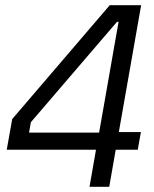

<svg xmlns="http://www.w3.org/2000/svg" viewBox="-20 -720 595 740"><path d="M350 -143H6L27 -261L403 -700H524L438 -211H523L511 -143H426L401 0H325ZM362 -209 437 -636H431L99 -249L92 -209Z"/></svg>

Font: Chakra Petch
Style: Italic
Weight: 400
Italic angle: -10°
Designer: Katatrad Aksorn Co.,Ltd.
Foundry: Cadson Demak Co.,Ltd.
Version: Version 1.000; ttfautohint (v1.6)